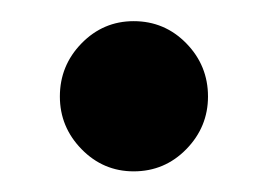

<svg xmlns="http://www.w3.org/2000/svg" viewBox="-20 -498 245 186"><path d="M109.5 -332Q80 -332 59 -353.5Q38 -375 38 -404.5Q38 -434.5 59 -456Q80 -477.5 109.5 -477.5Q139.5 -477.5 160.5 -456Q181.5 -434.5 181.5 -404.5Q181.5 -375 160.5 -353.5Q139.5 -332 109.5 -332Z"/></svg>

Font: Imbue 100pt ExtraBold
Style: Regular
Weight: 800
Designer: Tyler Finck
Foundry: Etcetera Type Company
Version: Version 1.102; ttfautohint (v1.8.3)